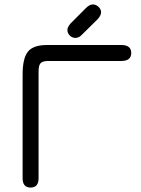

<svg xmlns="http://www.w3.org/2000/svg" viewBox="-20 -839 635 866"><path d="M298 -733 368 -803Q384 -819 399 -819Q413 -819 424.5 -808Q436 -797 436 -784Q436 -770 421 -753L352 -685Q337 -668 321 -668Q305 -668 294.5 -679Q284 -690 284 -704Q284 -716 298 -733ZM527 -564H199Q172 -564 163 -554Q154 -544 154 -517V-35Q154 7 118 7Q82 7 82 -35V-503Q82 -576 106 -606Q130 -636 192 -636H527Q572 -636 572 -600Q572 -564 527 -564Z"/></svg>

Font: Jura SemiBold
Style: Regular
Weight: 600
Designer: Daniel Johnson, Alexei Vanyashin
Foundry: Daniel Johnson
Version: Version 5.103